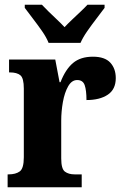

<svg xmlns="http://www.w3.org/2000/svg" viewBox="-20 -786 519 806"><path d="M12 0V-54H16Q46 -54 63 -66.5Q80 -79 80 -126V-414Q80 -458 65.5 -470Q51 -482 22 -482H18V-536H212L230 -441H234Q255 -495 286.5 -521.5Q318 -548 370 -548Q420 -548 443 -523Q466 -498 466 -458Q466 -411 432.5 -388.5Q399 -366 343 -366Q343 -407 335.5 -428.5Q328 -450 304 -450Q281 -450 266 -423.5Q251 -397 244 -357.5Q237 -318 237 -279V-121Q237 -77 252.5 -65.5Q268 -54 293 -54H323V0ZM184 -606Q175 -629 156.5 -655.5Q138 -682 118 -708Q98 -734 84 -753V-766H156Q167 -754 184 -737.5Q201 -721 219.5 -703.5Q238 -686 251 -672Q264 -686 282.5 -703.5Q301 -721 318.5 -737.5Q336 -754 347 -766H419V-753Q405 -734 385 -708Q365 -682 346.5 -655.5Q328 -629 318 -606Z"/></svg>

Font: Noto Serif Tamil Condensed ExtraBold
Style: Italic
Weight: 800
Width: 3
Italic angle: -12°
Designer: Indian Type Foundry, Tom Grace, and the Monotype Design Team
Foundry: Monotype Imaging Inc.
Version: Version 2.003; ttfautohint (v1.8.4.7-5d5b)